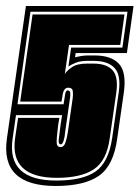

<svg xmlns="http://www.w3.org/2000/svg" viewBox="-35 -612 463 637"><path d="M150 5Q-35 5 -12 -153L51 -592H408L386 -436H216L214 -422Q222 -424 233.5 -426Q245 -428 257 -428H279Q334 -428 359.5 -400.5Q385 -373 376 -306L354 -153Q342 -63 293.5 -29Q245 5 150 5ZM152 -13Q239 -13 282 -43Q325 -73 337 -153L359 -306Q367 -363 345 -386.5Q323 -410 276 -410H254Q233 -410 218 -404.5Q203 -399 192 -391L201 -454H371L388 -573H66L23 -266H176L180 -292Q182 -312 189 -312Q197 -312 198 -304Q199 -296 197 -285L181 -173Q180 -158 176 -145Q172 -133 167 -133Q158 -133 160 -150Q162 -167 166 -198L171 -230H18L7 -153Q-14 -13 152 -13ZM154 -22Q-3 -22 15 -153L25 -221H162L158 -198Q156 -179 154.5 -165.5Q153 -152 153 -143Q152 -124 166 -124Q177 -124 182 -138.5Q187 -153 190 -173L206 -285Q208 -299 206.5 -310Q205 -321 191 -321Q175 -321 172 -292L169 -275H32L73 -564H378L364 -463H194L180 -366Q186 -377 203.5 -389Q221 -401 253 -401H275Q318 -401 338 -379.5Q358 -358 351 -306L329 -153Q319 -79 276.5 -50.5Q234 -22 154 -22Z"/></svg>

Font: Alumni Sans Collegiate One
Style: Italic
Weight: 400
Italic angle: -8°
Designer: Robert E. Leuschke
Foundry: Robert E. Leuschke
Version: Version 1.100